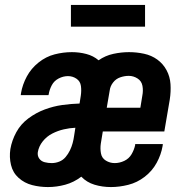

<svg xmlns="http://www.w3.org/2000/svg" viewBox="-20 -749 760 777"><path d="M174 8Q209 8 244 -1.5Q279 -11 309 -34Q331 -11 362.5 -1.5Q394 8 429 8Q463 8 499 -1Q535 -10 565.5 -33.5Q596 -57 614 -90Q632 -123 638 -158Q639 -162 639 -166H527Q527 -164 527 -162Q523 -143 512.5 -125Q502 -107 483 -98Q464 -89 444 -89Q425 -89 408.5 -99Q392 -109 388.5 -128.5Q385 -148 388 -168L396 -217H645L667 -346Q672 -378 670 -408.5Q668 -439 654 -465Q640 -491 616.5 -508Q593 -525 563 -531.5Q533 -538 502 -538Q471 -538 438.5 -531Q406 -524 379 -505Q358 -523 329.5 -530.5Q301 -538 271 -538Q236 -538 201 -529Q166 -520 136 -496Q106 -472 88.5 -439.5Q71 -407 65 -372Q65 -368 64 -364H176L177 -367Q180 -386 189.5 -404Q199 -422 217.5 -431.5Q236 -441 255 -441Q274 -441 289.5 -430.5Q305 -420 307.5 -401Q310 -382 307 -362L302 -330Q267 -329 231.5 -324Q196 -319 161 -306Q126 -293 95 -270Q64 -247 46 -214Q28 -181 22 -146Q17 -113 24.5 -81.5Q32 -50 55.5 -29Q79 -8 110 0Q141 8 174 8ZM412 -313 424 -383Q426 -400 437.5 -415Q449 -430 466.5 -436Q484 -442 501 -442Q520 -442 536.5 -431.5Q553 -421 556.5 -401.5Q560 -382 556 -362L548 -313ZM189 -89Q175 -89 161 -92.5Q147 -96 139 -107Q131 -118 133 -133Q137 -157 153 -177Q169 -197 191.5 -208.5Q214 -220 238 -225.5Q262 -231 285 -232L280 -200Q278 -185 274 -170Q270 -155 263 -140.5Q256 -126 245.5 -113.5Q235 -101 220 -95Q205 -89 189 -89ZM267 -641H567V-729H267Z"/></svg>

Font: Iosevka Sparkle SmBdObl
Style: Regular
Weight: 600
Italic angle: -9°
Designer: Belleve Invis
Foundry: Belleve Invis
Version: Version 4.5.0; ttfautohint (v1.8.3)